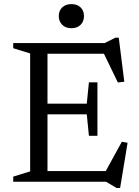

<svg xmlns="http://www.w3.org/2000/svg" viewBox="-20 -886 680 936"><path d="M455 -484.5V-354V-224H413.5L403 -328.5H159.5V-380.5H403L413.5 -484.5ZM586 -487.5 554.5 -484 479 -640 508.5 -624H159.5V-676H490L543 -702.5H559ZM486 -34.5 574 -195 602 -190 565.5 30.5H548.5L497 0H159.5V-52H510ZM44.5 0V-25L127 -50.5V-625.5L44.5 -651V-676H211.5V0ZM328 -748.5Q300 -748.5 283.2 -765.2Q266.5 -782 266.5 -807.5Q266.5 -833.5 283.2 -849.8Q300 -866 328 -866Q356.5 -866 373 -849.8Q389.5 -833.5 389.5 -807.5Q389.5 -782 373 -765.2Q356.5 -748.5 328 -748.5Z"/></svg>

Font: Newsreader 16pt 16pt
Style: Regular
Weight: 400
Version: Version 1.003